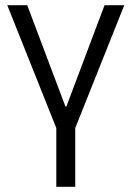

<svg xmlns="http://www.w3.org/2000/svg" viewBox="-20 -720 507 740"><path d="M8 -700H85L232 -310H236L383 -700H459L269 -224H198ZM197 -262H270V0H197Z"/></svg>

Font: Pathway Extreme SemiCondensed Light
Style: Regular
Weight: 300
Width: 4
Version: Version 1.001;gftools[0.9.26]